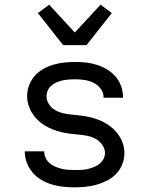

<svg xmlns="http://www.w3.org/2000/svg" viewBox="-20 -793 640 821"><path d="M299 8Q274 8 250 5.5Q226 3 202.5 -4Q179 -11 157.5 -23.5Q136 -36 120 -54.5Q104 -73 95 -96.5Q86 -120 86 -144V-146H169Q169 -132 175 -118.5Q181 -105 192 -95.5Q203 -86 216 -80.5Q229 -75 242.5 -71.5Q256 -68 270.5 -67Q285 -66 299 -66Q313 -66 326.5 -66.5Q340 -67 353.5 -70Q367 -73 380 -78Q393 -83 404 -91.5Q415 -100 422 -112.5Q429 -125 429 -138Q429 -157 417.5 -173.5Q406 -190 389.5 -199Q373 -208 354 -212Q335 -216 316 -217.5Q297 -219 278 -221.5Q259 -224 240.5 -228.5Q222 -233 204.5 -240Q187 -247 170.5 -257Q154 -267 140.5 -280.5Q127 -294 117 -310Q107 -326 101.5 -344.5Q96 -363 96 -383Q96 -406 104.5 -428.5Q113 -451 128.5 -468.5Q144 -486 165 -498Q186 -510 208.5 -516.5Q231 -523 254.5 -525.5Q278 -528 301 -528Q325 -528 348.5 -525.5Q372 -523 395 -515.5Q418 -508 438.5 -495.5Q459 -483 474.5 -465Q490 -447 498 -424Q506 -401 506 -378V-375H423V-376Q423 -397 410.5 -413.5Q398 -430 380 -439Q362 -448 341.5 -451Q321 -454 301 -454Q288 -454 275 -453Q262 -452 249 -449.5Q236 -447 223.5 -441.5Q211 -436 201 -428Q191 -420 185 -407.5Q179 -395 179 -382Q179 -363 190 -346.5Q201 -330 218 -321Q235 -312 253.5 -308Q272 -304 291 -302.5Q310 -301 329 -298.5Q348 -296 366.5 -291.5Q385 -287 403 -280Q421 -273 437 -263Q453 -253 467 -239.5Q481 -226 491 -210Q501 -194 506.5 -175.5Q512 -157 512 -138Q512 -114 503 -91Q494 -68 477.5 -50.5Q461 -33 439 -21.5Q417 -10 394 -3.5Q371 3 347 5.5Q323 8 299 8ZM250 -600 142 -737 190 -773 300 -654 410 -773 458 -737 350 -600Z"/></svg>

Font: Iosevka Fixed Extended
Style: Regular
Weight: 400
Width: 7
Monospace: yes
Designer: Belleve Invis
Foundry: Belleve Invis
Version: Version 24.1.1; ttfautohint (v1.8.4)